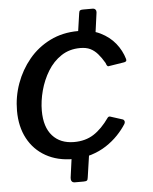

<svg xmlns="http://www.w3.org/2000/svg" viewBox="-53 -787 664 831"><g transform="rotate(-5 279.0 -371.0)"><path d="M296 -17Q295 -6 291 -3Q287 0 276 0H239Q229 0 225 -6Q221 -12 222 -21L238 -138Q239 -147 243 -149.5Q247 -152 256 -152H297Q307 -152 310.5 -146.5Q314 -141 313 -133L296 -17ZM380 -607Q378 -596 374 -593Q370 -590 359 -590H322Q311 -590 307 -596Q303 -602 304 -611L321 -728Q322 -737 326 -739.5Q330 -742 339 -742H380Q389 -742 393 -736.5Q397 -731 396 -724L380 -607ZM309 -651Q366 -651 405.5 -631.5Q445 -612 470 -581Q495 -550 506 -512Q507 -506 505.5 -503.5Q504 -501 497 -499L428 -488Q424 -487 421 -491.5Q418 -496 416 -503Q402 -527 387.5 -543.5Q373 -560 355.5 -568.5Q338 -577 312 -577Q265 -577 229.5 -553.5Q194 -530 170.5 -491.5Q147 -453 135 -408Q123 -363 123 -321Q123 -250 157 -212Q191 -174 251 -174Q300 -174 336 -197Q372 -220 405 -267Q410 -273 419 -269L469 -253Q473 -252 475.5 -246.5Q478 -241 474 -233Q459 -209 436.5 -185.5Q414 -162 385 -143Q356 -124 319.5 -112.5Q283 -101 240 -101Q172 -101 121.5 -129.5Q71 -158 43.5 -209.5Q16 -261 16 -330Q16 -391 36.5 -448Q57 -505 95 -551Q133 -597 187.5 -624Q242 -651 309 -651Z"/></g></svg>

Font: Libre Franklin Thin Medium
Style: Italic
Weight: 500
Italic angle: -8°
Version: Version 3.000